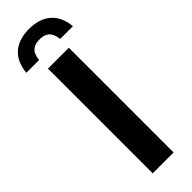

<svg xmlns="http://www.w3.org/2000/svg" viewBox="-351 -953 959 959"><g transform="rotate(-45 128.5 -473.5)"><path d="M55.5 0V-740H203V0ZM-35.5 -801.5Q-29 -873 13.5 -910Q56 -947 128.5 -947Q201.5 -947 244.2 -909.8Q287 -872.5 293.5 -801.5H203.5Q199 -840 180.8 -856.5Q162.5 -873 128.5 -873Q95 -873 76.8 -856.5Q58.5 -840 54.5 -801.5Z"/></g></svg>

Font: Encode Sans Condensed Condensed
Style: Bold
Weight: 700
Width: 3
Designer: Multiple Designers
Foundry: Impallari Type
Version: Version 3.000; ttfautohint (v1.8.3) -l 8 -r 50 -G 200 -x 14 